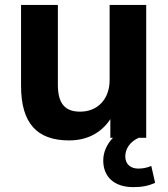

<svg xmlns="http://www.w3.org/2000/svg" viewBox="-20 -559 682 779"><path d="M520.5 200.2C555.2 200.2 579.6 195.8 609.4 183.1L593.8 114.3C575.2 122.1 559.1 125 541 125C509.8 125 488.3 106.9 488.3 75.7C488.3 44.4 507.8 15.6 543 0H573.2V-539.1H424.8V-234.4C424.8 -156.2 375.5 -106 305.2 -106C245.6 -106 214.8 -136.7 214.8 -214.8V-539.1H65.4V-210.9C65.4 -59.6 129.4 10.7 260.3 10.7C334.5 10.7 391.6 -20.5 427.7 -75.7V0H438.5C413.6 25.9 398.9 57.6 398.9 92.3C398.9 159.2 444.3 200.2 520.5 200.2Z"/></svg>

Font: Winston
Style: Bold
Weight: 700
Designer: Vernon Adams, Kim Jin-seong, David Berlow, Cristiano Sobral
Foundry: The Winston Project Authors
Version: Version 3.004